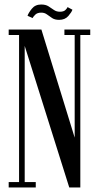

<svg xmlns="http://www.w3.org/2000/svg" viewBox="-20 -831 438 851"><path d="M18.5 0V-24H64.5V-676H18.5V-700H163.5L311 -221V-676H265.5V-700H380V-676H336V0H287L89.5 -627.5V-24H138.5V0ZM242 -743Q223 -743 211 -751Q199 -759 188.2 -767Q177.5 -775 163 -775Q145 -775 135.8 -765.5Q126.5 -756 124.5 -751L102 -761Q106 -773.5 121 -792.2Q136 -811 162.5 -811Q182.5 -811 195 -803Q207.5 -795 218.8 -787Q230 -779 245.5 -779Q262 -779 269.8 -786.5Q277.5 -794 279.5 -799.5L301 -788Q297.5 -777 282.8 -760Q268 -743 242 -743Z"/></svg>

Font: Imbue 50pt Medium
Style: Regular
Weight: 500
Designer: Tyler Finck
Foundry: Etcetera Type Company
Version: Version 1.102; ttfautohint (v1.8.3)